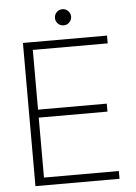

<svg xmlns="http://www.w3.org/2000/svg" viewBox="-58 -891 661 935"><g transform="rotate(-5 273.0 -423.5)"><path d="M77 0V-700H488V-662H122V-370H458V-331H122V-38H488V0ZM283 -768Q266 -768 254.5 -779.5Q243 -791 243 -807Q243 -824 254.5 -835.5Q266 -847 283 -847Q299 -847 310.5 -835Q322 -823 322 -807Q322 -792 310.5 -780Q299 -768 283 -768Z"/></g></svg>

Font: DM Sans 16pt ExtraLight
Style: Regular
Weight: 250
Version: Version 4.004;gftools[0.9.30]